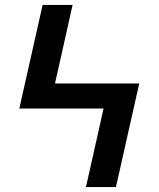

<svg xmlns="http://www.w3.org/2000/svg" viewBox="-20 -755 640 775"><path d="M327 0 398 -317H58L152 -735H273L202 -418H542L448 0Z"/></svg>

Font: Iosevka Extended
Style: Bold
Weight: 700
Width: 7
Monospace: yes
Designer: Belleve Invis
Foundry: Belleve Invis
Version: Version 32.5.0; ttfautohint (v1.8.4)